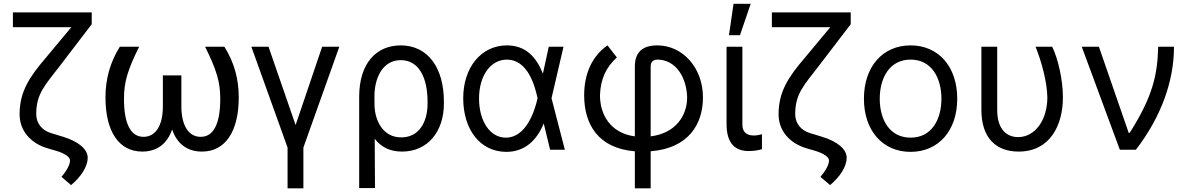

<svg xmlns="http://www.w3.org/2000/svg" viewBox="-20 -793 6295 1017"><path d="M48.3 -727.3V-649.1H358L223 -487.2C136.4 -386 83.8 -307.9 83.8 -187.5C83.8 -102.3 140.3 -34.1 233 -7.1L277 5.7C322.8 19.2 350.9 38.7 350.9 56.8C350.9 78.5 333.8 111.5 305.4 143.5L356.5 187.5C410.2 142.8 444.6 88.1 444.6 42.6C444.6 -2.5 395.6 -43.7 315.3 -68.2L250 -88.1C201.7 -102.6 171.9 -140.3 171.9 -188.9C171.9 -298.3 220.2 -343.4 299.7 -447.4L465.9 -664.8V-727.3Z M614.7 -545.5C563.6 -463.8 538.7 -375.4 538.7 -277C538.7 -95.9 610.4 9.9 733.3 9.9C811.4 9.9 865.4 -30.9 891.7 -107.2C918 -30.9 971.9 9.9 1050.1 9.9C1172.9 9.9 1244.7 -95.9 1244.7 -277C1244.7 -375.4 1219.8 -463.8 1168.7 -545.5H1066.4C1128.2 -420.8 1146.7 -357.2 1146.7 -269.9C1146.7 -142 1113.6 -68.2 1043 -68.2C981.2 -68.2 940.7 -124.6 940.7 -230.1V-393.5H842.7V-230.1C842.7 -124.6 802.2 -68.2 740.4 -68.2C669.7 -68.2 636.7 -142 636.7 -269.9C636.7 -357.2 655.2 -420.8 717 -545.5Z M1311.4 -545.5 1503.2 -11.4V204.5H1587V-11.4L1777.3 -545.5H1686.4L1545.8 -130.7L1402.3 -545.5Z M1882.5 203.1H1966.3L1964.8 -57.9C1998.6 -14.6 2044 9.9 2109.7 9.9C2246.1 9.9 2331.3 -96.6 2331.3 -244.3V-254.3C2331.3 -434.7 2246.1 -552.6 2102.6 -552.6C1977.6 -552.6 1882.5 -463.1 1882.5 -279.8ZM1963.8 -228.7 1963.4 -281.2C1962.7 -373.6 2003.2 -474.4 2102.6 -474.4C2200.6 -474.4 2244.7 -379.3 2244.7 -254.3V-244.3C2244.7 -147.7 2200.6 -65.3 2105.5 -65.3C2003.6 -65.3 1967.3 -160.5 1963.8 -228.7Z M2659.4 11.4C2759.9 12.4 2822.8 -49.7 2859.7 -137.8H2860.4L2893.8 0H2971.9L2901.3 -272.7L2964.8 -545.5H2886.7L2855.8 -403.4H2855.5C2820.7 -490.8 2764.6 -552.6 2665.1 -552.6C2529.5 -552.6 2433.6 -436.8 2433.6 -272.7C2433.6 -107.2 2522.7 9.9 2659.4 11.4ZM2827.4 -272.7 2827.1 -271.3C2811.4 -199.9 2764.9 -63.9 2659.4 -63.9C2574.2 -63.9 2517.4 -153.1 2517.4 -271.3C2517.4 -392 2578.5 -477.3 2665.1 -477.3C2773.4 -477.3 2812.5 -343 2827.1 -274.1Z M3342.7 204.5H3426.5V8.2C3627.5 -7.5 3703.5 -136 3703.5 -277C3703.5 -434.7 3595.5 -552.6 3462 -552.6C3385.3 -552.6 3342.7 -518.5 3342.7 -440.3V-70.7C3213.1 -87.7 3158 -186.4 3158 -288.4C3160.9 -375 3190.7 -437.5 3247.5 -488.6L3197.8 -552.6C3115.4 -495.7 3074.2 -400.6 3074.2 -288.4C3074.2 -136.7 3146.7 -7.5 3342.7 8.5ZM3426.5 -70.7V-443.2C3426.5 -461.6 3437.9 -477.3 3462 -477.3C3558.6 -477.3 3616.8 -384.9 3619.7 -277C3619.7 -182.9 3561.1 -87.4 3426.5 -70.7Z M3828.5 -545.5V-134.9C3828.5 -29.8 3878.2 7.1 3945 7.1C3979 7.1 4001.8 1.4 4016 -2.8V-82.4C4008.9 -79.5 3989 -75.3 3974.8 -75.3C3945 -75.3 3912.3 -83.8 3912.3 -134.9V-545.5ZM3841.3 -606.5H3899.5L3956.3 -772.7H3865.4Z M4068.5 -727.3V-649.1H4378.2L4243.3 -487.2C4156.6 -386 4104 -307.9 4104 -187.5C4104 -102.3 4160.5 -34.1 4253.2 -7.1L4297.2 5.7C4343 19.2 4371.1 38.7 4371.1 56.8C4371.1 78.5 4354 111.5 4325.6 143.5L4376.8 187.5C4430.4 142.8 4464.8 88.1 4464.8 42.6C4464.8 -2.5 4415.8 -43.7 4335.6 -68.2L4270.2 -88.1C4221.9 -102.6 4192.1 -140.3 4192.1 -188.9C4192.1 -298.3 4240.4 -343.4 4320 -447.4L4486.2 -664.8V-727.3Z M4803.3 11.4C4951 11.4 5050.4 -100.9 5050.4 -269.9C5050.4 -440.3 4951 -552.6 4803.3 -552.6C4655.5 -552.6 4556.1 -440.3 4556.1 -269.9C4556.1 -100.9 4655.5 11.4 4803.3 11.4ZM4803.3 -63.9C4691.1 -63.9 4639.9 -160.5 4639.9 -269.9C4639.9 -379.3 4691.1 -477.3 4803.3 -477.3C4915.5 -477.3 4966.6 -379.3 4966.6 -269.9C4966.6 -160.5 4915.5 -63.9 4803.3 -63.9Z M5178.3 -545.5V-211.6C5178.3 -58.2 5259.2 9.9 5375.7 9.9C5540.5 9.9 5610.1 -127.8 5610.1 -277C5610.1 -372.2 5583.1 -485.8 5553.3 -545.5H5465.2C5497.9 -464.5 5526.3 -358 5527.7 -277C5527.7 -159.1 5463.8 -66.8 5372.9 -66.8C5316.1 -66.8 5262.1 -103.7 5262.1 -210.2V-545.5Z M5911.6 0H5996.8C6131 -174.7 6198.5 -363.6 6198.5 -545.5H6114.7C6111.2 -397 6086.3 -282.7 5964.1 -89.5H5958.5L5800.8 -545.5H5709.9Z"/></svg>

Font: Karasuma Gothic
Style: Regular
Weight: 400
Designer: Rasmus Andersson, Ryoko Nishizuka
Foundry: Genbu
Version: Version 1.00